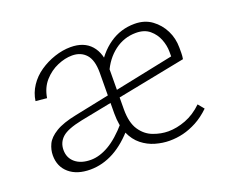

<svg xmlns="http://www.w3.org/2000/svg" viewBox="-79 -537 789 663"><g transform="rotate(-20 316.0 -205.5)"><path d="M443 5Q418 5 391.5 -2.5Q365 -10 343 -27.5Q321 -45 308 -74.5Q295 -104 295 -149L296 -299Q296 -345 277 -366Q258 -387 226 -387Q200 -387 172 -375Q144 -363 122.5 -339Q101 -315 95 -278L54 -282Q58 -311 74.5 -336Q91 -361 116.5 -378.5Q142 -396 172 -406Q202 -416 231 -416Q280 -416 306 -386.5Q332 -357 332 -303L331 -150Q331 -102 349 -75Q367 -48 395 -37.5Q423 -27 450 -27Q481 -27 514 -39.5Q547 -52 576 -80L594 -58Q569 -34 543.5 -20.5Q518 -7 493.5 -1Q469 5 443 5ZM152 5Q103 5 74.5 -19.5Q46 -44 46 -85Q46 -106 55.5 -126Q65 -146 92 -162.5Q119 -179 169 -189L576 -273L582 -244L181 -165Q127 -154 107 -136Q87 -118 87 -90Q87 -61 108 -43.5Q129 -26 165 -26Q197 -26 231.5 -46Q266 -66 304 -110L322 -89Q282 -41 239.5 -18Q197 5 152 5ZM547 -244V-284Q547 -307 538 -330Q529 -353 510 -369Q491 -385 460 -385Q416 -385 381 -358.5Q346 -332 327 -287L307 -309Q333 -359 374 -387.5Q415 -416 466 -416Q503 -416 529 -397Q555 -378 569.5 -349Q584 -320 584 -286Q584 -277 584 -266Q584 -255 582 -244Z"/></g></svg>

Font: Ysabeau Infant ExtraLight
Style: Regular
Weight: 250
Designer: Christian Thalmann (Catharsis Fonts)
Version: Version 2.001;gftools[0.9.30]; featfreeze: ss01,ss02,lnum